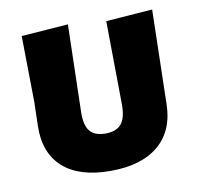

<svg xmlns="http://www.w3.org/2000/svg" viewBox="-61 -533 628 606"><g transform="rotate(-10 253.0 -230.5)"><path d="M45 -170 47 -247 44 -459 194 -470 187 -190Q186 -148 201.5 -129Q217 -110 251 -110Q286 -110 302 -129Q318 -148 318 -190L315 -459L464 -470L457 -170Q456 -84 401.5 -37.5Q347 9 247 9Q147 9 95 -37.5Q43 -84 45 -170Z"/></g></svg>

Font: Alegreya Sans ExtraBold
Style: Regular
Weight: 800
Designer: Juan Pablo del Peral
Foundry: Huerta Tipografica
Version: Version 2.007